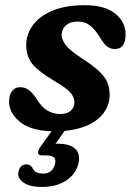

<svg xmlns="http://www.w3.org/2000/svg" viewBox="-20 -494 511 740"><path d="M213.5 -54.5Q238.5 -54.5 252.8 -67.5Q267 -80.5 267 -100Q266.5 -119.5 251.5 -137Q236.5 -154.5 188 -183Q130.5 -217 106.5 -245.2Q82.5 -273.5 81 -317.5Q80.5 -360.5 106 -396Q131.5 -431.5 182 -452.8Q232.5 -474 306.5 -474Q383.5 -474 423.8 -441.8Q464 -409.5 464 -361.5Q464 -305 422.5 -305Q406.5 -305 393.5 -314.5Q380.5 -324 366 -348.5Q348.5 -378 328.5 -394.5Q308.5 -411 280 -411Q250.5 -411 234 -396Q217.5 -381 217.5 -358Q218.5 -339.5 234.2 -319.2Q250 -299 295 -269.5Q337 -242.5 360.2 -221Q383.5 -199.5 392.8 -178.5Q402 -157.5 402.5 -131.5Q404 -75 358.2 -36.2Q312.5 2.5 229 10.5L194 60Q198.5 60 204 60Q250 60 270.8 80.5Q291.5 101 281.5 139Q271 178.5 234 202.5Q197 226.5 141.5 226.5Q94 226.5 69.5 208.8Q45 191 51.5 166.5Q58.5 139.5 82 139.5Q90.5 139.5 95.8 143.2Q101 147 105 152.5Q110 165 120.5 170Q131 175 146 175Q182.5 175 192 138.5Q200.5 105 160.5 105H142.5Q128 105 126.8 95.8Q125.5 86.5 135 73L178.5 12Q96 9 55.2 -25.5Q14.5 -60 15 -103.5Q15.5 -129.5 27 -143.8Q38.5 -158 57 -158Q77 -158 92 -146.2Q107 -134.5 121 -113Q141 -80 163.8 -67.2Q186.5 -54.5 213.5 -54.5Z"/></svg>

Font: Fraunces 9pt SuperSoft SemiBold
Style: Italic
Weight: 600
Italic angle: -16°
Version: Version 1.000;[0bf87f6ff]